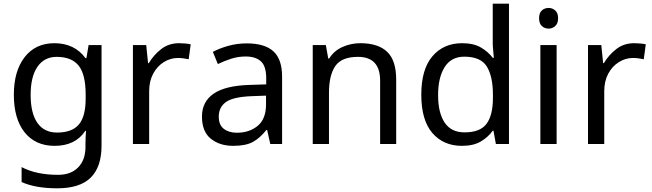

<svg xmlns="http://www.w3.org/2000/svg" viewBox="-20 -780 3533 1040"><path d="M275 -546Q328 -546 370.5 -526Q413 -506 443 -465H448L460 -536H530V9Q530 124 471.5 182Q413 240 290 240Q172 240 97 206V125Q176 167 295 167Q364 167 403.5 126.5Q443 86 443 16V-5Q443 -17 444 -39.5Q445 -62 446 -71H442Q388 10 276 10Q172 10 113.5 -63Q55 -136 55 -267Q55 -395 113.5 -470.5Q172 -546 275 -546ZM287 -472Q220 -472 183 -418.5Q146 -365 146 -266Q146 -167 182.5 -114.5Q219 -62 289 -62Q370 -62 407 -105.5Q444 -149 444 -246V-267Q444 -377 406 -424.5Q368 -472 287 -472Z M950 -546Q965 -546 982.5 -544.5Q1000 -543 1013 -540L1002 -459Q989 -462 973.5 -464Q958 -466 944 -466Q903 -466 867 -443.5Q831 -421 809.5 -380.5Q788 -340 788 -286V0H700V-536H772L782 -438H786Q812 -482 853 -514Q894 -546 950 -546Z M1316 -545Q1414 -545 1461 -502Q1508 -459 1508 -365V0H1444L1427 -76H1423Q1388 -32 1349.5 -11Q1311 10 1243 10Q1170 10 1122 -28.5Q1074 -67 1074 -149Q1074 -229 1137 -272.5Q1200 -316 1331 -320L1422 -323V-355Q1422 -422 1393 -448Q1364 -474 1311 -474Q1269 -474 1231 -461.5Q1193 -449 1160 -433L1133 -499Q1168 -518 1216 -531.5Q1264 -545 1316 -545ZM1342 -259Q1242 -255 1203.5 -227Q1165 -199 1165 -148Q1165 -103 1192.5 -82Q1220 -61 1263 -61Q1331 -61 1376 -98.5Q1421 -136 1421 -214V-262Z M1932 -546Q2028 -546 2077 -499.5Q2126 -453 2126 -349V0H2039V-343Q2039 -472 1919 -472Q1830 -472 1796 -422Q1762 -372 1762 -278V0H1674V-536H1745L1758 -463H1763Q1789 -505 1835 -525.5Q1881 -546 1932 -546Z M2482 10Q2382 10 2322 -59.5Q2262 -129 2262 -267Q2262 -405 2322.5 -475.5Q2383 -546 2483 -546Q2545 -546 2584.5 -523Q2624 -500 2649 -467H2655Q2654 -480 2651.5 -505.5Q2649 -531 2649 -546V-760H2737V0H2666L2653 -72H2649Q2625 -38 2585 -14Q2545 10 2482 10ZM2496 -63Q2581 -63 2615.5 -109.5Q2650 -156 2650 -250V-266Q2650 -366 2617 -419.5Q2584 -473 2495 -473Q2424 -473 2388.5 -416.5Q2353 -360 2353 -265Q2353 -169 2388.5 -116Q2424 -63 2496 -63Z M2952 -737Q2972 -737 2987.5 -723.5Q3003 -710 3003 -681Q3003 -653 2987.5 -639Q2972 -625 2952 -625Q2930 -625 2915 -639Q2900 -653 2900 -681Q2900 -710 2915 -723.5Q2930 -737 2952 -737ZM2995 -536V0H2907V-536Z M3415 -546Q3430 -546 3447.5 -544.5Q3465 -543 3478 -540L3467 -459Q3454 -462 3438.5 -464Q3423 -466 3409 -466Q3368 -466 3332 -443.5Q3296 -421 3274.5 -380.5Q3253 -340 3253 -286V0H3165V-536H3237L3247 -438H3251Q3277 -482 3318 -514Q3359 -546 3415 -546Z"/></svg>

Font: Noto Sans Vai
Style: Regular
Weight: 400
Designer: Monotype Design Team
Foundry: Monotype Imaging Inc.
Version: Version 2.001; ttfautohint (v1.8.4.7-5d5b)